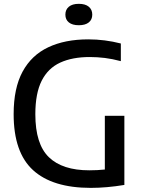

<svg xmlns="http://www.w3.org/2000/svg" viewBox="-20 -950 726 978"><path d="M442.5 7Q247.5 7 148.5 -83.2Q49.5 -173.5 49.5 -368.5Q49.5 -501 95 -585Q140.5 -669 225.8 -709.2Q311 -749.5 429.5 -749.5Q513.5 -749.5 595.5 -728.5V-638.5Q552.5 -650 513.8 -654.8Q475 -659.5 437 -659.5Q348.5 -659.5 286.5 -631Q224.5 -602.5 192.2 -538.5Q160 -474.5 160 -368Q160 -216 229 -149.2Q298 -82.5 435 -82.5Q476.5 -82.5 514 -86.5V-360H613.5V-8Q523 7 442.5 7ZM381.5 -821.5Q348.5 -821.5 330.8 -835.8Q313 -850 313 -875.5Q313 -901 330.8 -915.8Q348.5 -930.5 381.5 -930.5Q414.5 -930.5 432.2 -915.8Q450 -901 450 -875.5Q450 -850 432.2 -835.8Q414.5 -821.5 381.5 -821.5Z"/></svg>

Font: Encode Sans Md
Style: Regular
Weight: 500
Designer: Multiple Designers
Foundry: Impallari Type
Version: Version 3.002; ttfautohint (v1.8.3) -l 8 -r 50 -G 200 -x 14 